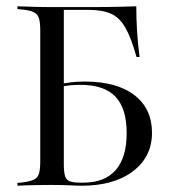

<svg xmlns="http://www.w3.org/2000/svg" viewBox="-20 -591 542 611"><path d="M108.1 -201.6V-492.7Q108.1 -519.4 104 -532.7Q100 -546 87.9 -552Q75.8 -558.1 52.4 -560.5L35.5 -562.1V-571Q46 -571 61.3 -570.2Q76.6 -569.4 96 -569Q115.3 -568.5 137.1 -568.5H146.8H273.4Q322.6 -568.5 356.9 -569.4Q391.1 -570.2 413.7 -571Q413.7 -532.3 416.1 -492.3Q418.5 -452.4 424.2 -409.7H414.5Q397.6 -470.2 379 -502.8Q360.5 -535.5 332.7 -547.6Q304.8 -559.7 258.9 -559.7H183.1V-201.6ZM137.1 -2.4Q115.3 -2.4 96 -2Q76.6 -1.6 61.3 -1.2Q46 -0.8 35.5 0V-8.9L52.4 -10.5Q75.8 -13.7 87.9 -19.4Q100 -25 104 -38.7Q108.1 -52.4 108.1 -78.2V-201.6H183.1V-67.7Q183.1 -43.5 187.1 -30.6Q191.1 -17.7 202.8 -13.7Q214.5 -9.7 237.9 -9.7H244.4Q312.9 -9.7 348 -49.6Q383.1 -89.5 383.1 -167.7Q383.1 -246 347.2 -283.5Q311.3 -321 236.3 -321Q218.5 -321 201.6 -319.4Q184.7 -317.7 163.7 -312.9V-321.8Q185.5 -326.6 205.6 -329Q225.8 -331.5 249.2 -331.5Q351.6 -331.5 407.7 -288.3Q463.7 -245.2 463.7 -168.5Q463.7 -91.9 403.2 -46Q342.7 0 240.3 0Q224.2 0 203.2 -1.2Q182.3 -2.4 146 -2.4Z"/></svg>

Font: Playfair 144pt SemiCondensed Light
Style: Regular
Weight: 300
Width: 4
Designer: Claus Eggers Sørensen
Foundry: Claus Eggers Sørensen
Version: Version 2.203